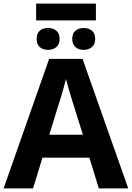

<svg xmlns="http://www.w3.org/2000/svg" viewBox="-20 -1043 730 1063"><path d="M0 0 252 -717H437L690 0H527L475 -170H215L163 0ZM253 -297H439L387 -463Q383 -475 377.5 -493.5Q372 -512 366 -532Q360 -552 354.5 -571.5Q349 -591 345 -606Q342 -592 336 -570.5Q330 -549 324 -527.5Q318 -506 312.5 -488.5Q307 -471 304 -463ZM511 -1023V-930H180V-1023ZM246 -888Q274 -888 292 -873Q310 -858 310 -827Q310 -798 292 -782.5Q274 -767 246 -767Q217 -767 200 -782.5Q183 -798 183 -827Q183 -858 200 -873Q217 -888 246 -888ZM443 -888Q471 -888 489 -873Q507 -858 507 -827Q507 -798 489 -782.5Q471 -767 443 -767Q415 -767 397.5 -782.5Q380 -798 380 -827Q380 -858 397.5 -873Q415 -888 443 -888Z"/></svg>

Font: BC Sans
Style: Bold
Weight: 700
Designer: Monotype Design Team
Province of B.C.
Foundry: Monotype Imaging Inc.
Version: Version 2.000;GOOG;noto-source:20170915:90ef993387c0